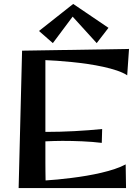

<svg xmlns="http://www.w3.org/2000/svg" viewBox="-20 -961 714 981"><path d="M500 -231Q477.5 -233.9 451.9 -235.8Q426.3 -237.8 399.9 -239Q373.5 -240.2 347.7 -240.7Q321.8 -241.2 298.8 -241.2Q276.9 -241.2 255.4 -240.5Q233.9 -239.7 211.9 -238.8Q211.9 -207.5 211.9 -181.2Q211.9 -154.8 211.9 -131.1Q211.9 -107.4 212.2 -85Q212.4 -62.5 212.9 -39.1Q239.7 -40.5 274.2 -43.9Q308.6 -47.4 346.2 -52Q383.8 -56.6 422.6 -63.2Q461.4 -69.8 498 -78.4Q534.7 -86.9 566.7 -97.7Q598.6 -108.4 622.1 -121.1L624 0H75.2L92.8 -702.1L639.2 -710.9L629.9 -576.2Q609.4 -589.8 577.4 -600.6Q545.4 -611.3 507.6 -619.6Q469.7 -627.9 428.2 -634Q386.7 -640.1 346.9 -644Q307.1 -647.9 272.2 -650.4Q237.3 -652.8 211.9 -653.8V-287.1H217.8Q251 -287.1 287.1 -288.1Q323.2 -289.1 360.1 -291Q397 -293 432.9 -295.7Q468.8 -298.3 502 -301.8ZM534.2 -818.8 474.1 -740.7 351.1 -876 250 -740.7 179.2 -802.7 354 -940.9Z"/></svg>

Font: Original Surfer
Style: Regular
Weight: 400
Designer: Astigmatic (AOETI)
Foundry: Astigmatic (AOETI)
Version: Version 1.001